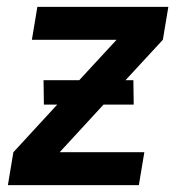

<svg xmlns="http://www.w3.org/2000/svg" viewBox="-20 -540 540 560"><path d="M3 0 19 -96 147 -235H108L107 -306H211L320 -424H73L89 -520H471L455 -424L346 -306H369L370 -235H282L154 -96H401L385 0Z"/></svg>

Font: Iosevka SS18
Style: Bold Italic
Weight: 700
Italic angle: -9°
Monospace: yes
Designer: Belleve Invis
Foundry: Belleve Invis
Version: Version 25.1.1; ttfautohint (v1.8.4)